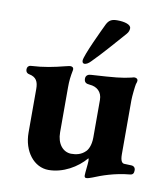

<svg xmlns="http://www.w3.org/2000/svg" viewBox="-78 -724 707 811"><g transform="rotate(10 275.5 -318.5)"><path d="M255 -453C262 -453 272 -458 282 -469C324 -511 370 -565 409 -609C417 -618 419 -627 419 -634C419 -650 392 -658 360 -658C337 -658 325 -652 315 -633C303 -608 245 -487 245 -465C245 -456 250 -453 255 -453ZM346 21C354 21 363 17 372 14C408 -1 461 -20 525 -26C539 -27 542 -35 542 -47C542 -58 535 -65 523 -65L495 -66C486 -66 477 -73 477 -104V-336C477 -353 482 -398 484 -406C486 -412 488 -417 488 -421C488 -429 482 -433 473 -433C470 -433 464 -431 460 -430C422 -421 392 -418 292 -412C279 -412 268 -406 268 -392C268 -376 277 -371 292 -370C323 -368 346 -349 346 -314V-153C346 -118 334 -98 326 -91C308 -73 286 -69 265 -69C230 -70 204 -101 204 -150V-342C204 -372 206 -388 212 -419C213 -429 207 -433 199 -433C192 -433 185 -430 178 -429C131 -417 89 -408 33 -405C23 -404 18 -397 18 -388C18 -376 25 -370 33 -369C64 -363 73 -344 73 -313V-126C73 -45 121 15 183 15C245 15 305 -20 341 -63C342 -62 343 -57 343 -52C343 -37 338 -4 338 11C338 18 341 21 346 21Z"/></g></svg>

Font: EB Garamond
Style: Bold
Weight: 700
Designer: Georg Duffner and Octavio Pardo
Foundry: Georg Duffner
Version: Version 1.000;PS 001.000;hotconv 1.0.88;makeotf.lib2.5.64775